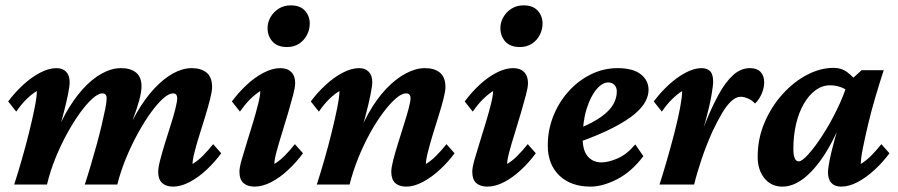

<svg xmlns="http://www.w3.org/2000/svg" viewBox="-20 -692 3366 720"><path d="M628.9 7.8Q602.5 7.8 587.9 -5.9Q573.2 -19.5 573.2 -47.9Q573.2 -63.5 580.6 -91.8Q587.9 -120.1 598.6 -154.8Q609.4 -189.5 620.1 -223.1Q630.9 -256.8 637.7 -284.2Q644.5 -311.5 644.5 -323.2Q644.5 -341.8 628.9 -341.8Q613.3 -341.8 591.8 -322.8Q570.3 -303.7 545.9 -270Q521.5 -236.3 497.6 -192.9Q473.6 -149.4 453.1 -100.1Q432.6 -50.8 419.9 0H297.9Q308.6 -32.2 319.8 -70.3Q331.1 -108.4 341.8 -147Q352.5 -185.5 360.8 -220.7Q369.1 -255.9 374.5 -282.7Q379.9 -309.6 379.9 -323.2Q379.9 -341.8 363.3 -341.8Q348.6 -341.8 326.7 -322.3Q304.7 -302.7 280.3 -269Q255.9 -235.4 231.9 -191.9Q208 -148.4 188 -99.1Q168 -49.8 156.2 0H33.2Q46.9 -42 61.5 -92.8Q76.2 -143.6 88.9 -194.8Q101.6 -246.1 109.9 -287.6Q118.2 -329.1 118.2 -350.6Q98.6 -338.9 79.6 -320.3Q60.5 -301.8 41 -273.4L10.7 -311.5Q35.2 -344.7 66.4 -373.5Q97.7 -402.3 130.4 -419.4Q163.1 -436.5 191.4 -436.5Q214.8 -436.5 228 -422.9Q241.2 -409.2 241.2 -383.8Q241.2 -369.1 234.9 -337.4Q228.5 -305.7 215.8 -257.3Q203.1 -209 182.6 -144.5H174.8Q195.3 -210.9 225.1 -264.6Q254.9 -318.4 289.6 -356.9Q324.2 -395.5 361.3 -416Q398.4 -436.5 433.6 -436.5Q469.7 -436.5 490.2 -419.9Q510.7 -403.3 510.7 -368.2Q510.7 -347.7 502 -315.4Q493.2 -283.2 477.1 -240.7Q460.9 -198.2 438.5 -144.5H433.6Q460.9 -213.9 492.2 -268.1Q523.4 -322.3 558.6 -359.9Q593.8 -397.5 629.4 -417Q665 -436.5 699.2 -436.5Q734.4 -436.5 754.9 -419.4Q775.4 -402.3 775.4 -365.2Q775.4 -350.6 768.1 -321.3Q760.7 -292 750 -256.8Q739.3 -221.7 728 -186Q716.8 -150.4 709.5 -121.6Q702.1 -92.8 702.1 -77.1Q721.7 -88.9 740.7 -107.9Q759.8 -127 779.3 -151.4L809.6 -117.2Q785.2 -84 754.4 -55.2Q723.6 -26.4 690.9 -9.3Q658.2 7.8 628.9 7.8Z M934.6 7.8Q908.2 7.8 893.1 -5.4Q877.9 -18.6 877.9 -48.8Q877.9 -63.5 886.2 -92.8Q894.5 -122.1 906.2 -159.2Q918 -196.3 929.2 -233.9Q940.4 -271.5 948.2 -302.7Q956.1 -334 956.1 -350.6Q937.5 -338.9 918.5 -320.3Q899.4 -301.8 879.9 -273.4L849.6 -311.5Q874 -344.7 904.8 -373.5Q935.5 -402.3 968.8 -419.4Q1002 -436.5 1031.2 -436.5Q1057.6 -436.5 1072.3 -421.9Q1086.9 -407.2 1086.9 -379.9Q1086.9 -365.2 1079.1 -335.4Q1071.3 -305.7 1060.1 -267.6Q1048.8 -229.5 1037.1 -191.9Q1025.4 -154.3 1017.1 -123.5Q1008.8 -92.8 1008.8 -77.1Q1028.3 -88.9 1047.4 -107.9Q1066.4 -127 1085.9 -151.4L1116.2 -117.2Q1091.8 -84 1061 -55.2Q1030.3 -26.4 997.6 -9.3Q964.8 7.8 934.6 7.8ZM1056.6 -515.6Q1020.5 -515.6 1002 -536.1Q983.4 -556.6 983.4 -586.9Q983.4 -608.4 994.6 -627.9Q1005.9 -647.5 1025.4 -659.7Q1044.9 -671.9 1070.3 -671.9Q1105.5 -671.9 1123.5 -651.9Q1141.6 -631.8 1141.6 -603.5Q1141.6 -581.1 1130.9 -560.5Q1120.1 -540 1101.1 -527.8Q1082 -515.6 1056.6 -515.6Z M1503.9 7.8Q1476.6 7.8 1461.9 -5.9Q1447.3 -19.5 1447.3 -47.9Q1447.3 -63.5 1454.6 -91.8Q1461.9 -120.1 1472.7 -154.8Q1483.4 -189.5 1494.1 -223.1Q1504.9 -256.8 1512.2 -284.2Q1519.5 -311.5 1519.5 -323.2Q1519.5 -341.8 1502.9 -341.8Q1486.3 -341.8 1464.4 -322.8Q1442.4 -303.7 1417 -270Q1391.6 -236.3 1367.7 -192.9Q1343.8 -149.4 1323.7 -100.1Q1303.7 -50.8 1291 0H1168Q1181.6 -42 1196.3 -92.8Q1210.9 -143.6 1223.6 -194.8Q1236.3 -246.1 1244.6 -287.6Q1252.9 -329.1 1252.9 -350.6Q1233.4 -338.9 1214.4 -320.3Q1195.3 -301.8 1175.8 -273.4L1145.5 -311.5Q1169.9 -344.7 1201.2 -373.5Q1232.4 -402.3 1265.1 -419.4Q1297.9 -436.5 1326.2 -436.5Q1349.6 -436.5 1362.8 -422.9Q1376 -409.2 1376 -383.8Q1376 -370.1 1369.6 -337.9Q1363.3 -305.7 1350.6 -257.3Q1337.9 -209 1317.4 -144.5H1309.6Q1331.1 -211.9 1361.3 -266.1Q1391.6 -320.3 1427.7 -358.4Q1463.9 -396.5 1501.5 -416.5Q1539.1 -436.5 1573.2 -436.5Q1609.4 -436.5 1629.9 -419.4Q1650.4 -402.3 1650.4 -365.2Q1650.4 -350.6 1643.1 -321.3Q1635.7 -292 1624.5 -256.8Q1613.3 -221.7 1602.5 -186Q1591.8 -150.4 1584.5 -121.6Q1577.1 -92.8 1577.1 -77.1Q1596.7 -88.9 1615.7 -107.9Q1634.8 -127 1654.3 -151.4L1684.6 -117.2Q1660.2 -84 1628.9 -55.2Q1597.7 -26.4 1564.9 -9.3Q1532.2 7.8 1503.9 7.8Z M1807.6 7.8Q1781.2 7.8 1766.1 -5.4Q1751 -18.6 1751 -48.8Q1751 -63.5 1759.3 -92.8Q1767.6 -122.1 1779.3 -159.2Q1791 -196.3 1802.2 -233.9Q1813.5 -271.5 1821.3 -302.7Q1829.1 -334 1829.1 -350.6Q1810.5 -338.9 1791.5 -320.3Q1772.5 -301.8 1752.9 -273.4L1722.7 -311.5Q1747.1 -344.7 1777.8 -373.5Q1808.6 -402.3 1841.8 -419.4Q1875 -436.5 1904.3 -436.5Q1930.7 -436.5 1945.3 -421.9Q1960 -407.2 1960 -379.9Q1960 -365.2 1952.1 -335.4Q1944.3 -305.7 1933.1 -267.6Q1921.9 -229.5 1910.2 -191.9Q1898.4 -154.3 1890.1 -123.5Q1881.8 -92.8 1881.8 -77.1Q1901.4 -88.9 1920.4 -107.9Q1939.5 -127 1959 -151.4L1989.3 -117.2Q1964.8 -84 1934.1 -55.2Q1903.3 -26.4 1870.6 -9.3Q1837.9 7.8 1807.6 7.8ZM1929.7 -515.6Q1893.6 -515.6 1875 -536.1Q1856.4 -556.6 1856.4 -586.9Q1856.4 -608.4 1867.7 -627.9Q1878.9 -647.5 1898.4 -659.7Q1918 -671.9 1943.4 -671.9Q1978.5 -671.9 1996.6 -651.9Q2014.6 -631.8 2014.6 -603.5Q2014.6 -581.1 2003.9 -560.5Q1993.2 -540 1974.1 -527.8Q1955.1 -515.6 1929.7 -515.6Z M2194.3 7.8Q2121.1 7.8 2077.6 -33.7Q2034.2 -75.2 2034.2 -146.5Q2034.2 -205.1 2055.2 -257.3Q2076.2 -309.6 2112.3 -349.6Q2148.4 -389.6 2195.8 -413.1Q2243.2 -436.5 2295.9 -436.5Q2353.5 -436.5 2382.8 -413.6Q2412.1 -390.6 2412.1 -354.5Q2412.1 -334 2400.4 -311.5Q2388.7 -289.1 2360.8 -265.1Q2333 -241.2 2281.7 -214.4Q2230.5 -187.5 2151.4 -159.2V-210Q2205.1 -232.4 2235.8 -254.9Q2266.6 -277.3 2279.8 -300.8Q2293 -324.2 2293 -348.6Q2293 -364.3 2284.2 -373.5Q2275.4 -382.8 2260.7 -382.8Q2238.3 -382.8 2216.3 -356.4Q2194.3 -330.1 2179.7 -283.2Q2165 -236.3 2165 -172.9Q2165 -127 2184.6 -105Q2204.1 -83 2235.4 -83Q2260.7 -83 2295.4 -97.7Q2330.1 -112.3 2362.3 -150.4L2392.6 -106.4Q2348.6 -47.9 2294.4 -20Q2240.2 7.8 2194.3 7.8Z M2757.8 -329.1Q2740.2 -329.1 2722.7 -313Q2705.1 -296.9 2688 -268.1Q2670.9 -239.3 2652.3 -200.2Q2628.9 -148.4 2610.8 -94.7Q2592.8 -41 2583 0H2453.1Q2466.8 -42 2481.4 -92.8Q2496.1 -143.6 2509.3 -194.8Q2522.5 -246.1 2530.3 -287.6Q2538.1 -329.1 2538.1 -350.6Q2519.5 -338.9 2500.5 -320.3Q2481.4 -301.8 2461.9 -273.4L2431.6 -311.5Q2456.1 -344.7 2487.3 -373.5Q2518.6 -402.3 2550.8 -419.4Q2583 -436.5 2610.4 -436.5Q2631.8 -436.5 2643.1 -424.8Q2654.3 -413.1 2654.3 -385.7Q2654.3 -371.1 2647.9 -334Q2641.6 -296.9 2626 -239.3Q2610.4 -181.6 2580.1 -104.5H2576.2Q2601.6 -171.9 2625.5 -231.4Q2649.4 -291 2674.8 -337.4Q2700.2 -383.8 2729 -410.2Q2757.8 -436.5 2793 -436.5Q2818.4 -436.5 2832 -422.4Q2845.7 -408.2 2845.7 -382.8Q2845.7 -363.3 2836.9 -341.8Q2828.1 -320.3 2811.5 -303.7Q2800.8 -315.4 2785.6 -322.3Q2770.5 -329.1 2757.8 -329.1Z M2914.1 7.8Q2872.1 7.8 2846.7 -23.4Q2821.3 -54.7 2821.3 -103.5Q2821.3 -172.9 2847.2 -232.9Q2873 -293 2915 -339.4Q2957 -385.7 3006.8 -411.6Q3056.6 -437.5 3105.5 -437.5Q3135.7 -437.5 3157.7 -420.9Q3179.7 -404.3 3202.1 -375L3167 -343.8Q3152.3 -358.4 3132.8 -365.2Q3113.3 -372.1 3092.8 -372.1Q3063.5 -372.1 3038.6 -354Q3013.7 -335.9 2994.6 -303.2Q2975.6 -270.5 2965.3 -227.1Q2955.1 -183.6 2955.1 -132.8Q2955.1 -111.3 2960 -99.1Q2964.8 -86.9 2975.6 -86.9Q2987.3 -86.9 3011.2 -113.3Q3035.2 -139.6 3063.5 -183.1Q3091.8 -226.6 3117.7 -279.3Q3143.6 -332 3160.2 -385.7L3176.8 -397.5L3210.9 -428.7H3293.9Q3278.3 -380.9 3262.7 -328.1Q3247.1 -275.4 3235.4 -225.6Q3223.6 -175.8 3215.8 -136.7Q3208 -97.7 3208 -77.1Q3227.5 -88.9 3246.6 -107.9Q3265.6 -127 3285.2 -151.4L3315.4 -117.2Q3291 -84 3259.8 -55.2Q3228.5 -26.4 3196.3 -9.3Q3164.1 7.8 3134.8 7.8Q3110.4 7.8 3097.7 -5.9Q3085 -19.5 3085 -44.9Q3085 -60.5 3090.8 -90.3Q3096.7 -120.1 3109.4 -167Q3122.1 -213.9 3143.6 -283.2H3152.3Q3121.1 -193.4 3082 -128.4Q3043 -63.5 3000 -27.8Q2957 7.8 2914.1 7.8Z"/></svg>

Font: Crimson Pro
Style: Bold Italic
Weight: 700
Italic angle: -12°
Designer: Jacques Le Bailly
Foundry: Baron von Fonthausen
Version: Version 1.003